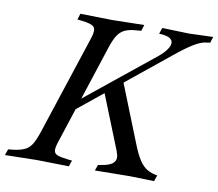

<svg xmlns="http://www.w3.org/2000/svg" viewBox="-112 -807 1026 903"><g transform="rotate(10 401.0 -355.5)"><path d="M231 -246 240 -293 598 -582Q622 -602 634.5 -620Q647 -638 647 -651Q647 -679 597 -684L582 -685L592 -714L720 -710L835 -714L826 -685L804 -682Q781 -679 747.5 -658.5Q714 -638 665 -598ZM-33 3 -23 -26 -2 -28Q32 -32 53.5 -41.5Q75 -51 88.5 -73Q102 -95 115 -135L272 -613Q284 -650 272 -663.5Q260 -677 211 -682L192 -684L201 -713L353 -710L506 -713L497 -684L476 -682Q441 -680 419.5 -670Q398 -660 384 -637.5Q370 -615 357 -574L204 -105Q194 -76 194.5 -60.5Q195 -45 211 -38.5Q227 -32 263 -28L282 -26L272 3L120 0ZM396 1 406 -27 423 -30Q488 -40 488 -76Q488 -88 481 -107L375 -372L451 -444L569 -148Q586 -106 602.5 -81Q619 -56 640 -43.5Q661 -31 689 -27L679 2L564 -1Z"/></g></svg>

Font: Baskervville Medium
Style: Italic
Weight: 500
Italic angle: -18°
Version: Version 1.100